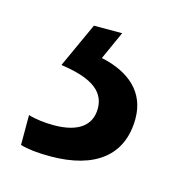

<svg xmlns="http://www.w3.org/2000/svg" viewBox="-52 -47 313 335"><g transform="rotate(15 104.5 120.0)"><path d="M192 138C192 91 160 62 108 51L131 0H80L43 81C92 88 124 103 124 138C124 168 102 186 57 186C41 186 24 184 11 180V234C24 238 43 240 65 240C147 240 192 204 192 138Z"/></g></svg>

Font: Noto Sans Sinhala UI Condensed
Style: Regular
Weight: 400
Width: 3
Designer: Jelle Bosma - Monotype Design Team
Foundry: Monotype Imaging Inc.
Version: Version 2.006